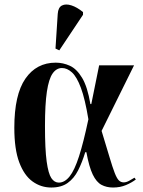

<svg xmlns="http://www.w3.org/2000/svg" viewBox="-20 -828 639 858"><path d="M209 10Q163 10 125.5 -17Q88 -44 66 -102.5Q44 -161 44 -257Q44 -405 93.5 -476.5Q143 -548 229 -548Q262 -548 292.5 -534Q323 -520 347 -480Q371 -440 384 -363H388L423 -536H579L434 -243Q456 -171 469.5 -125.5Q483 -80 492.5 -55.5Q502 -31 511 -22Q520 -13 533 -13Q544 -13 557 -20Q570 -27 581 -34L587 -26Q569 -12 543 -1Q517 10 485 10Q456 10 433.5 -2Q411 -14 394.5 -48Q378 -82 366 -148H361Q347 -102 329 -66.5Q311 -31 282.5 -10.5Q254 10 209 10ZM243 -12Q269 -12 291 -39.5Q313 -67 333 -129Q353 -191 375 -295Q360 -386 341.5 -435.5Q323 -485 301.5 -504.5Q280 -524 257 -524Q232 -524 215 -499.5Q198 -475 189.5 -418.5Q181 -362 181 -265Q181 -161 188.5 -106.5Q196 -52 209.5 -32Q223 -12 243 -12ZM245 -603 228 -611 238 -766Q240 -795 257 -803.5Q274 -812 299 -804Q324 -796 351 -774V-762Z"/></svg>

Font: Noto Serif Display Condensed
Style: Bold
Weight: 700
Width: 3
Designer: Monotype Design Team
Foundry: Monotype Imaging Inc.
Version: Version 2.009